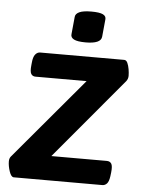

<svg xmlns="http://www.w3.org/2000/svg" viewBox="-52 -752 592 793"><g transform="rotate(5 244.5 -355.0)"><path d="M282 -581Q248 -581 233.5 -588.5Q219 -596 221 -610L228 -682Q229 -695 245 -702.5Q261 -710 295 -710Q329 -710 343 -703Q357 -696 355 -682L348 -610Q345 -581 282 -581ZM35 0Q24 0 16.5 -22.5Q9 -45 9 -64Q9 -77 16 -85L300 -422H88Q76 -422 70 -431.5Q64 -441 67 -468L68 -478Q70 -502 78.5 -512.5Q87 -523 99 -523H447Q456 -523 461 -512Q466 -501 468.5 -486Q471 -471 471 -459Q471 -446 463 -436L182 -101H412Q425 -101 431 -91.5Q437 -82 434 -55L432 -39Q429 -17 421 -8.5Q413 0 402 0Z"/></g></svg>

Font: Asap SemiBold
Style: Italic
Weight: 600
Italic angle: -6°
Designer: Pablo Cosgaya
Foundry: Omnibus-Type
Version: Version 3.001; ttfautohint (v1.8.3)